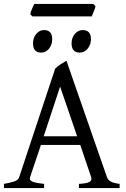

<svg xmlns="http://www.w3.org/2000/svg" viewBox="-20 -951 636 971"><path d="M187 -218 132 -55Q127 -39 145 -32Q163 -25 203 -21V0H0V-21Q33 -27 52.5 -33.5Q72 -40 77 -55L259 -604Q271 -616 287.5 -626.5Q304 -637 316 -644L521 -55Q526 -41 540 -33Q554 -25 585 -21V0H379V-21Q417 -23 431.5 -30.5Q446 -38 441 -55L386 -218ZM370 -262 284 -513 201 -262ZM188 -685Q147 -685 147 -732Q147 -760 163.5 -779.5Q180 -799 202 -799Q244 -799 244 -753Q244 -725 228 -705Q212 -685 188 -685ZM383 -685Q342 -685 342 -732Q342 -760 358.5 -779.5Q375 -799 398 -799Q440 -799 440 -753Q440 -725 423.5 -705Q407 -685 383 -685ZM463 -919Q461 -909 454 -892.5Q447 -876 444 -868H144L133 -879Q135 -890 141.5 -905.5Q148 -921 153 -931H452Z"/></svg>

Font: ChillKai
Style: Regular
Weight: 400
Designer: ChillType
Foundry: 寒蝉字型
Version: Version 2.000